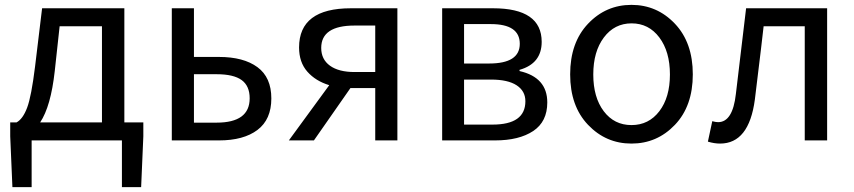

<svg xmlns="http://www.w3.org/2000/svg" viewBox="-20 -577 3511 789"><path d="M205 -285Q189 -140 145 -74H399V-469H225ZM110 0V192H31L22 -17V-74H48Q74 -88 91.5 -134.5Q109 -181 124 -303L153 -543H491V-74H569V-17L560 192H481V0Z M686 0V-543H777V-343H880Q981 -343 1038 -301Q1095 -259 1095 -172.5Q1095 -86 1038 -43Q981 0 880 0ZM777 -73H870Q1006 -73 1006 -173Q1006 -224 973 -248Q940 -272 870 -272H777Z M1522 0V-215H1420L1270 0H1167L1333 -227Q1277 -244 1243 -282.5Q1209 -321 1209 -382Q1209 -543 1422 -543H1613V0ZM1437 -281H1522V-472H1437Q1300 -472 1300 -380Q1300 -333 1336 -307Q1372 -281 1437 -281Z M1797 0V-543H2006Q2206 -543 2206 -405Q2206 -316 2115 -290V-285Q2229 -259 2229 -156Q2229 -77 2171 -38.5Q2113 0 2014 0ZM1887 -316H1990Q2116 -316 2116 -397Q2116 -478 1997 -478H1887ZM1887 -65H2004Q2139 -65 2139 -161Q2139 -203 2103 -226.5Q2067 -250 1998 -250H1887Z M2753.5 -64Q2680 13 2575 13Q2470 13 2396.5 -64Q2323 -141 2323 -271.5Q2323 -402 2396.5 -479.5Q2470 -557 2575 -557Q2680 -557 2753.5 -479.5Q2827 -402 2827 -271.5Q2827 -141 2753.5 -64ZM2461 -120Q2504 -63 2575 -63Q2646 -63 2689.5 -120Q2733 -177 2733 -271Q2733 -365 2689.5 -423Q2646 -481 2575.5 -481Q2505 -481 2461.5 -423Q2418 -365 2418 -271Q2418 -177 2461 -120Z M2939 13Q2915 13 2889 5L2907 -79Q2921 -75 2931 -75Q2991 -75 3004 -191Q3007 -216 3046 -543H3379V0H3287V-469H3118Q3114 -435 3107 -374Q3089 -222 3082 -168Q3058 13 2939 13Z"/></svg>

Font: Swei Fan Sans CJK TC
Style: Regular
Weight: 400
Version: Version 2.130